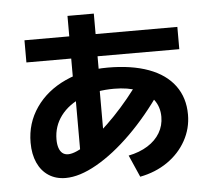

<svg xmlns="http://www.w3.org/2000/svg" viewBox="-53 -803 970 876"><g transform="rotate(-5 432.0 -365.0)"><path d="M291.7 -411.5 287.4 -411V-744.5H408V-411L404.3 -411.5V-100.9H291.7ZM82.2 -650.8H782.4V-548.8L82.2 -549.3ZM674 -248.6Q674 -293.9 649.3 -326.8Q624.5 -359.6 578.9 -377.2Q533.2 -394.9 469.9 -394.9Q387.7 -394.9 323.5 -368.7Q259.4 -342.4 223.8 -295.1Q188.3 -247.7 188.3 -186.9Q188.3 -164.6 193.7 -148.6Q199.1 -132.5 209.3 -124.1Q219.5 -115.7 234.8 -115.3Q270.2 -115.3 330.4 -157.6Q390.6 -199.9 458.6 -270.8Q526.6 -341.8 584.3 -424.2L672 -363.8Q600.3 -259.3 518.6 -178.6Q436.8 -98 357.9 -53.3Q279.1 -8.5 215.1 -8.5Q170.6 -8.5 137.6 -30Q104.7 -51.4 87 -90.6Q69.3 -129.8 69.3 -182.8Q69.3 -272 118.5 -343Q167.7 -413.9 254.4 -453.7Q341.2 -493.6 449.2 -493.6Q558.8 -493.6 636.5 -465Q714.2 -436.4 755 -381Q795.9 -325.6 795.9 -248.1Q795.9 -184.5 765.2 -129.1Q734.5 -73.7 679.8 -35.9Q625 1.8 554.2 15.3L510 -85.3Q561 -95.7 597.7 -118.7Q634.5 -141.7 654.3 -175.1Q674 -208.5 674 -248.6Z"/></g></svg>

Font: Pretendard GOV Variable
Style: Regular
Weight: 400
Designer: Base glyphs from Inter by Rasmus Andersson; Hangul glyphs from Noto Sans CJK(Source Han Sans) by Jang Soo-young and Kang
Foundry: Kil Hyung-jin
Version: Version 1.307;Glyphs 3.2 (3192)